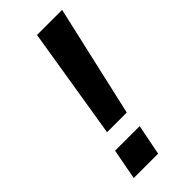

<svg xmlns="http://www.w3.org/2000/svg" viewBox="-223 -733 779 779"><g transform="rotate(-45 166.5 -344.0)"><path d="M207 -208H94L172 -688H316ZM39 0 64 -132H205L179 0Z"/></g></svg>

Font: Libra Sans Modern
Style: Bold Italic
Weight: 700
Italic angle: -12°
Foundry: Stefan Peev, Context Ltd
Version: Version 1.000